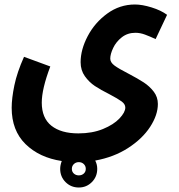

<svg xmlns="http://www.w3.org/2000/svg" viewBox="-20 -492 799 855"><path d="M552 -164Q594 -142 620 -125Q646 -108 664.5 -84Q683 -60 683 -29Q683 20 648.5 73Q614 126 550.5 167Q487 208 404 223Q413 240 413 260Q413 295 389 319Q365 343 331 343Q296 343 272 319Q248 295 248 260Q248 244 255 225Q155 210 93.5 149.5Q32 89 32 -12Q32 -54 44 -112Q56 -170 87 -239L204 -196Q166 -96 166 -35Q166 34 209 68Q252 102 329 102Q391 102 438.5 82.5Q486 63 512 35.5Q538 8 538 -13Q538 -28 522 -40Q506 -52 468 -72Q428 -92 402.5 -109Q377 -126 358 -152.5Q339 -179 339 -215Q339 -271 370.5 -331Q402 -391 457.5 -431.5Q513 -472 581 -472Q613 -472 655 -459Q697 -446 724 -426L673 -318Q647 -330 625.5 -338Q604 -346 583 -346Q548 -346 522.5 -326Q497 -306 484 -278.5Q471 -251 471 -231Q471 -214 490 -200Q509 -186 552 -164ZM362 260Q362 247 353 238.5Q344 230 331 230Q318 230 309 238.5Q300 247 300 260Q300 273 309 281Q318 289 331 289Q344 289 353 281Q362 273 362 260Z"/></svg>

Font: Noto Sans Arabic Cond
Style: Bold
Weight: 700
Width: 3
Designer: Nadine Chahine
Foundry: Monotype Imaging Inc.
Version: Version 1.001